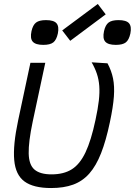

<svg xmlns="http://www.w3.org/2000/svg" viewBox="-20 -935 680 969"><path d="M238 14Q149 14 103.8 -19Q58.5 -52 51.8 -127Q45 -202 71.5 -327L133.5 -618H208.5L145 -321Q123.5 -218.5 124.8 -160.8Q126 -103 154.2 -79Q182.5 -55 240 -55Q301.5 -55 342.2 -80.5Q383 -106 411.5 -166Q440 -226 462 -330Q474 -385.5 478.8 -427Q483.5 -468.5 481 -501.2Q478.5 -534 469 -562.5Q459.5 -591 442.5 -620.5L522.5 -615.5Q542.5 -578.5 550.5 -539.2Q558.5 -500 554.8 -447.8Q551 -395.5 534.5 -318Q515 -225 490 -161.5Q465 -98 430.8 -59.2Q396.5 -20.5 349.2 -3.2Q302 14 238 14ZM564.5 -708.5Q525.5 -708.5 511.2 -724.8Q497 -741 505 -778Q512 -809 528 -821.2Q544 -833.5 578 -833.5Q617.5 -833.5 631.2 -817.5Q645 -801.5 638 -766Q631 -733.5 615 -721Q599 -708.5 564.5 -708.5ZM198.5 -708.5Q159.5 -708.5 145.2 -724.8Q131 -741 139 -778Q146 -809 162 -821.2Q178 -833.5 212 -833.5Q251.5 -833.5 265.2 -817.5Q279 -801.5 272 -766Q265 -733.5 249 -721Q233 -708.5 198.5 -708.5ZM334.5 -729 294 -781.5 473.5 -915 513.5 -862.5Z"/></svg>

Font: Victor Mono Thin
Style: Italic
Weight: 100
Italic angle: -12°
Monospace: yes
Designer: Rune Bjørnerås
Version: Version 1.561;gftools[0.9.30]